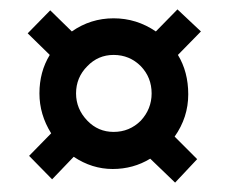

<svg xmlns="http://www.w3.org/2000/svg" viewBox="-20 -509 486 409"><path d="M133 -442Q173 -470 222 -470Q271 -470 312 -442L358 -489L408 -442L359 -392Q381 -356 381 -308Q381 -259 352 -218L400 -170L353 -120L300 -171Q264 -149 220 -149Q176 -149 137 -175L91 -127L42 -177L89 -225Q64 -265 64 -310Q64 -356 86 -392L39 -438L87 -487ZM166 -368Q142 -344 142 -310Q142 -277 166 -252Q189 -228 222 -228Q256 -228 280 -252Q303 -277 303 -310Q303 -344 280 -368Q256 -392 222 -392Q189 -392 166 -368Z"/></svg>

Font: Mina
Style: Bold
Weight: 700
Version: Version 1.000